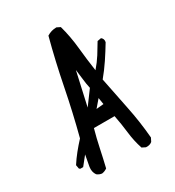

<svg xmlns="http://www.w3.org/2000/svg" viewBox="-176 -835 852 936"><g transform="rotate(-30 250.0 -367.5)"><path d="M123 -3.9Q107.4 -5.9 95.7 -15.6Q82 -35.2 85.9 -62.5L97.7 -126L58.6 -77.1H43L37.1 -81.1L33.2 -102.5Q50.8 -129.9 71.3 -155.3Q91.8 -180.7 115.2 -206.1Q148.4 -333 173.8 -462.4Q199.2 -591.8 232.4 -716.8Q256.8 -732.4 286.1 -732.4L305.7 -722.7Q323.2 -660.2 330.1 -591.3Q336.9 -522.5 346.7 -456.1Q372.1 -485.4 390.6 -514.6Q409.2 -543.9 426.8 -574.2L448.2 -578.1Q461.9 -567.4 458 -549.8Q434.6 -510.7 409.2 -472.7Q383.8 -434.6 354.5 -399.4Q372.1 -309.6 390.6 -219.7Q409.2 -129.9 417 -37.1L407.2 -17.6Q393.6 -5.9 372.1 -7.8L352.5 -17.6Q336.9 -64.5 331.1 -115.7Q325.2 -167 315.4 -215.8H199.2Q185.5 -167 174.8 -115.7Q164.1 -64.5 152.3 -15.6Q138.7 -5.9 123 -3.9ZM297.9 -293.9 292 -331.1 256.8 -290ZM280.3 -395.5Q274.4 -420.9 271.5 -449.2Q268.6 -477.5 264.6 -504.9L222.7 -317.4Z"/></g></svg>

Font: JasonHandwriting4
Style: Regular
Weight: 400
Version: Version 1.01.21